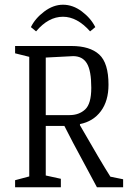

<svg xmlns="http://www.w3.org/2000/svg" viewBox="-20 -794 558 814"><path d="M44 -30 104 -46V-553L44 -568V-599H283Q361 -599 400.5 -563Q440 -527 440 -435Q440 -366 407.5 -322.5Q375 -279 319 -268V-263Q409 -106 448 -45L502 -34V0H391Q377 -27 339 -97Q284 -198 253 -260H174V-50L238 -36V0H44ZM275 -306Q315 -306 341 -330Q367 -354 367 -422Q367 -494 348.5 -525Q330 -556 290 -556L174 -550V-306ZM111 -679Q129 -716 167.5 -745Q206 -774 247 -774Q289 -774 327 -745.5Q365 -717 384 -679L362 -661Q307 -723 247 -723Q185 -723 133 -661Z"/></svg>

Font: Grenze Light
Style: Regular
Weight: 300
Designer: Renata Polastri
Foundry: Omnibus-Type
Version: Version 1.002; ttfautohint (v1.8)